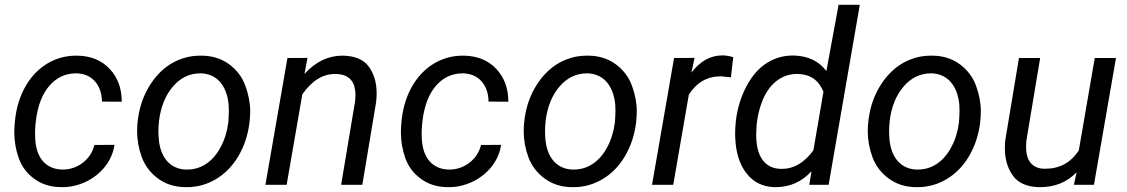

<svg xmlns="http://www.w3.org/2000/svg" viewBox="-20 -770 4695 800"><path d="M238.3 -63.5C171.4 -65.4 131.3 -112.3 127 -188.5C126.5 -197.3 126 -206.1 126 -214.8C126 -227.5 127 -240.2 127.9 -252.9L129.4 -265.6C136.7 -328.6 155.8 -377.9 185.5 -412.6C215.8 -447.3 252.9 -464.4 296.9 -464.4C298.3 -464.4 299.3 -464.4 300.8 -464.4C332.5 -462.9 357.4 -451.7 376 -430.7C394.5 -409.2 404.3 -381.3 404.8 -346.7L487.3 -346.2C487.3 -401.4 470.7 -446.8 437.5 -482.4C404.3 -518.1 359.9 -536.6 304.7 -538.1C302.2 -538.1 299.8 -538.1 297.4 -538.1C254.4 -538.1 214.8 -527.3 178.2 -505.9C141.6 -483.9 111.3 -453.1 87.9 -413.1C64.5 -373 49.8 -327.6 43.5 -276.9L41 -252.4C40 -240.2 39.6 -228.5 39.6 -217.3C39.6 -181.2 45.9 -146 58.1 -110.8C70.8 -75.7 92.3 -46.9 123 -24.9C153.3 -2.4 190.4 9.3 234.4 9.8C236.3 9.8 238.3 9.8 240.7 9.8C272.9 9.8 305.2 2.4 336.9 -12.2C368.7 -27.3 395.5 -48.3 417.5 -75.7C439 -103 452.1 -133.3 457 -166.5L373.5 -166C365.7 -135.3 349.1 -110.4 324.2 -91.3C299.3 -72.8 272 -63.5 241.2 -63.5C240.2 -63.5 239.3 -63.5 238.3 -63.5Z M821.3 -538.1C818.8 -538.1 816.4 -538.1 814 -538.1C770 -538.1 729 -526.4 690.9 -503.4C653.3 -480 622.1 -446.3 597.2 -402.8C572.3 -359.4 557.6 -310.1 552.7 -255.4C551.8 -244.6 551.3 -233.9 551.3 -223.1C551.3 -187 557.6 -151.4 570.8 -115.2C584 -79.6 606.4 -49.8 638.2 -26.4C669.9 -2.9 707.5 9.3 751.5 9.8C753.9 9.8 756.3 9.8 758.8 9.8C802.2 9.8 842.8 -1.5 880.4 -23.9C918 -46.4 949.2 -78.6 973.6 -120.1C998 -161.6 1013.2 -208 1019.5 -259.3L1020.5 -270C1021.5 -281.7 1022.5 -293.5 1022.5 -305.2C1022.5 -340.3 1015.6 -376.5 1002.4 -412.6C989.3 -448.7 966.8 -478.5 935.1 -502C903.3 -525.4 865.7 -537.6 821.3 -538.1ZM642.6 -266.1C649.9 -325.7 669.4 -373.5 701.2 -410.2C732.4 -446.3 770.5 -464.4 814.5 -464.4C815.4 -464.4 816.9 -464.4 817.9 -464.4C883.8 -461.9 924.8 -413.6 932.6 -335C933.1 -327.1 933.6 -318.4 933.6 -309.1C933.6 -294.4 932.6 -277.8 931.2 -259.3C926.3 -221.2 915.5 -186.5 898.4 -155.3C864.7 -92.8 814.5 -63.5 760.3 -63.5C758.3 -63.5 756.8 -63.5 754.9 -63.5C689 -65.4 647.9 -114.3 641.6 -190.9C640.6 -202.1 640.1 -212.9 640.1 -223.6C640.1 -234.4 640.6 -244.6 641.6 -254.9Z M1177.7 -528.3 1085.9 0H1174.3L1239.7 -377C1279.3 -433.6 1324.7 -461.9 1377 -461.9C1377.4 -461.9 1378.4 -461.9 1379.4 -461.9C1427.7 -460.9 1454.6 -437.5 1460 -392.1C1460.9 -385.7 1460.9 -379.4 1460.9 -372.6C1460.9 -364.7 1460.4 -356.4 1459.5 -347.7L1401.4 0H1489.7L1547.4 -346.2C1548.8 -358.4 1549.3 -370.6 1549.3 -381.8C1549.3 -425.3 1538.6 -461.9 1517.1 -491.7C1496.1 -521.5 1460.4 -536.6 1410.6 -538.1C1409.2 -538.1 1407.7 -538.1 1406.2 -538.1C1347.7 -538.1 1294.9 -512.7 1248.5 -461.9L1261.2 -528.8Z M1849.1 -63.5C1782.2 -65.4 1742.2 -112.3 1737.8 -188.5C1737.3 -197.3 1736.8 -206.1 1736.8 -214.8C1736.8 -227.5 1737.8 -240.2 1738.8 -252.9L1740.2 -265.6C1747.6 -328.6 1766.6 -377.9 1796.4 -412.6C1826.7 -447.3 1863.8 -464.4 1907.7 -464.4C1909.2 -464.4 1910.2 -464.4 1911.6 -464.4C1943.4 -462.9 1968.3 -451.7 1986.8 -430.7C2005.4 -409.2 2015.1 -381.3 2015.6 -346.7L2098.1 -346.2C2098.1 -401.4 2081.5 -446.8 2048.3 -482.4C2015.1 -518.1 1970.7 -536.6 1915.5 -538.1C1913.1 -538.1 1910.6 -538.1 1908.2 -538.1C1865.2 -538.1 1825.7 -527.3 1789.1 -505.9C1752.4 -483.9 1722.2 -453.1 1698.7 -413.1C1675.3 -373 1660.6 -327.6 1654.3 -276.9L1651.9 -252.4C1650.9 -240.2 1650.4 -228.5 1650.4 -217.3C1650.4 -181.2 1656.7 -146 1668.9 -110.8C1681.6 -75.7 1703.1 -46.9 1733.9 -24.9C1764.2 -2.4 1801.3 9.3 1845.2 9.8C1847.2 9.8 1849.1 9.8 1851.6 9.8C1883.8 9.8 1916 2.4 1947.8 -12.2C1979.5 -27.3 2006.3 -48.3 2028.3 -75.7C2049.8 -103 2063 -133.3 2067.9 -166.5L1984.4 -166C1976.6 -135.3 1960 -110.4 1935.1 -91.3C1910.2 -72.8 1882.8 -63.5 1852.1 -63.5C1851.1 -63.5 1850.1 -63.5 1849.1 -63.5Z M2432.1 -538.1C2429.7 -538.1 2427.2 -538.1 2424.8 -538.1C2380.9 -538.1 2339.8 -526.4 2301.8 -503.4C2264.2 -480 2232.9 -446.3 2208 -402.8C2183.1 -359.4 2168.5 -310.1 2163.6 -255.4C2162.6 -244.6 2162.1 -233.9 2162.1 -223.1C2162.1 -187 2168.5 -151.4 2181.6 -115.2C2194.8 -79.6 2217.3 -49.8 2249 -26.4C2280.8 -2.9 2318.4 9.3 2362.3 9.8C2364.7 9.8 2367.2 9.8 2369.6 9.8C2413.1 9.8 2453.6 -1.5 2491.2 -23.9C2528.8 -46.4 2560.1 -78.6 2584.5 -120.1C2608.9 -161.6 2624 -208 2630.4 -259.3L2631.3 -270C2632.3 -281.7 2633.3 -293.5 2633.3 -305.2C2633.3 -340.3 2626.5 -376.5 2613.3 -412.6C2600.1 -448.7 2577.6 -478.5 2545.9 -502C2514.2 -525.4 2476.6 -537.6 2432.1 -538.1ZM2253.4 -266.1C2260.7 -325.7 2280.3 -373.5 2312 -410.2C2343.3 -446.3 2381.3 -464.4 2425.3 -464.4C2426.3 -464.4 2427.7 -464.4 2428.7 -464.4C2494.6 -461.9 2535.6 -413.6 2543.5 -335C2543.9 -327.1 2544.4 -318.4 2544.4 -309.1C2544.4 -294.4 2543.5 -277.8 2542 -259.3C2537.1 -221.2 2526.4 -186.5 2509.3 -155.3C2475.6 -92.8 2425.3 -63.5 2371.1 -63.5C2369.1 -63.5 2367.7 -63.5 2365.7 -63.5C2299.8 -65.4 2258.8 -114.3 2252.4 -190.9C2251.5 -202.1 2251 -212.9 2251 -223.6C2251 -234.4 2251.5 -244.6 2252.4 -254.9Z M3035.2 -531.7C3018.1 -536.6 3003.9 -539.1 2993.2 -539.1C2991.7 -539.1 2990.7 -539.1 2989.3 -539.1C2939.9 -539.1 2897.5 -515.1 2860.8 -467.3L2874 -528.8L2788.6 -528.3L2696.8 0H2785.2L2850.1 -375.5C2882.8 -426.8 2927.2 -452.1 2983.9 -452.1L3025.4 -447.8Z M3045.9 -265.1C3043.9 -245.6 3043 -228.5 3043 -212.9C3043 -207 3043 -201.7 3043.5 -196.3C3045.9 -134.3 3061.5 -84.5 3090.3 -47.9C3119.1 -10.7 3158.2 8.3 3207 9.8C3208.5 9.8 3210.4 9.8 3211.9 9.8C3271 9.8 3320.8 -12.2 3361.3 -56.6L3352.1 0H3432.6L3562.5 -750H3474.1L3423.3 -474.1C3391.6 -515.6 3346.7 -537.1 3287.6 -538.6C3285.6 -538.6 3284.2 -538.6 3282.2 -538.6C3243.7 -538.6 3208 -528.3 3174.8 -507.3C3141.6 -486.3 3113.3 -454.1 3090.3 -410.6C3067.4 -367.2 3052.2 -318.8 3045.9 -265.1ZM3130.9 -214.4C3131.3 -257.3 3138.2 -298.8 3152.3 -338.4C3179.7 -417.5 3234.4 -461.9 3300.3 -461.9C3301.8 -461.9 3303.2 -461.9 3304.7 -461.9C3356 -460.4 3391.6 -436 3411.1 -387.7L3369.1 -143.6C3331.1 -91.8 3287.6 -66.4 3239.3 -66.4C3237.3 -66.4 3234.9 -66.4 3232.9 -66.4C3165 -67.9 3130.9 -121.1 3130.9 -207C3130.9 -209.5 3130.9 -211.9 3130.9 -214.4Z M3865.7 -538.1C3863.3 -538.1 3860.8 -538.1 3858.4 -538.1C3814.5 -538.1 3773.4 -526.4 3735.4 -503.4C3697.8 -480 3666.5 -446.3 3641.6 -402.8C3616.7 -359.4 3602.1 -310.1 3597.2 -255.4C3596.2 -244.6 3595.7 -233.9 3595.7 -223.1C3595.7 -187 3602.1 -151.4 3615.2 -115.2C3628.4 -79.6 3650.9 -49.8 3682.6 -26.4C3714.4 -2.9 3752 9.3 3795.9 9.8C3798.3 9.8 3800.8 9.8 3803.2 9.8C3846.7 9.8 3887.2 -1.5 3924.8 -23.9C3962.4 -46.4 3993.7 -78.6 4018.1 -120.1C4042.5 -161.6 4057.6 -208 4064 -259.3L4064.9 -270C4065.9 -281.7 4066.9 -293.5 4066.9 -305.2C4066.9 -340.3 4060.1 -376.5 4046.9 -412.6C4033.7 -448.7 4011.2 -478.5 3979.5 -502C3947.8 -525.4 3910.2 -537.6 3865.7 -538.1ZM3687 -266.1C3694.3 -325.7 3713.9 -373.5 3745.6 -410.2C3776.9 -446.3 3814.9 -464.4 3858.9 -464.4C3859.9 -464.4 3861.3 -464.4 3862.3 -464.4C3928.2 -461.9 3969.2 -413.6 3977.1 -335C3977.5 -327.1 3978 -318.4 3978 -309.1C3978 -294.4 3977.1 -277.8 3975.6 -259.3C3970.7 -221.2 3960 -186.5 3942.9 -155.3C3909.2 -92.8 3858.9 -63.5 3804.7 -63.5C3802.7 -63.5 3801.3 -63.5 3799.3 -63.5C3733.4 -65.4 3692.4 -114.3 3686 -190.9C3685.1 -202.1 3684.6 -212.9 3684.6 -223.6C3684.6 -234.4 3685.1 -244.6 3686 -254.9Z M4454.6 0H4538.1L4629.9 -528.3H4541.5L4475.1 -143.6C4441.9 -92.3 4395 -66.9 4335.4 -66.9C4333 -66.9 4331.1 -66.9 4328.6 -66.9C4284.2 -68.8 4259.3 -96.7 4255.9 -143.6C4255.4 -148.9 4255.4 -153.8 4255.4 -159.2C4255.4 -168 4255.9 -176.8 4256.8 -185.5L4314 -528.3H4225.6L4168.9 -187C4167.5 -174.8 4167 -163.1 4167 -151.9C4167 -107.9 4177.7 -70.3 4199.7 -39.1C4221.7 -7.8 4257.8 8.3 4308.1 9.8C4310.1 9.8 4312 9.8 4314 9.8C4375 9.8 4425.8 -10.7 4465.8 -52.2Z"/></svg>

Font: Roboto
Style: Italic
Weight: 400
Italic angle: -12°
Designer: Google
Version: Version 2.137; 2017